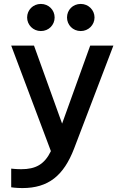

<svg xmlns="http://www.w3.org/2000/svg" viewBox="-20 -762 628 977"><path d="M391 -604C430 -604 461 -635 461 -673C461 -711 430 -742 391 -742C350 -742 321 -711 321 -673C321 -636 350 -604 391 -604ZM188 -604C228 -604 258 -635 258 -673C258 -711 228 -742 188 -742C148 -742 118 -711 118 -673C118 -636 148 -604 188 -604ZM94 195C226 195 304 132 357 -6L557 -530H439L296 -133L153 -530H37L239 7C206 75 161 99 88 99C62 99 37 96 37 96V191C37 191 61 195 94 195Z"/></svg>

Font: Be Vietnam Pro Medium
Style: Regular
Weight: 500
Designer: Lam Bao, Tony Le, Vietanh Nguyen
Foundry: Yellow Type Foundry
Version: Version 1.002